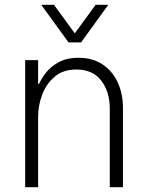

<svg xmlns="http://www.w3.org/2000/svg" viewBox="-20 -781 619 801"><path d="M266 -604 152 -761H205L292 -642L379 -761H432L318 -604ZM85 0V-530H139V-431H143Q151 -450 170 -475.5Q189 -501 223 -520.5Q257 -540 308 -540Q366 -540 407.5 -512.5Q449 -485 471 -437.5Q493 -390 493 -330V0H438V-328Q438 -398 402.5 -444.5Q367 -491 299 -491Q243 -491 208 -461Q173 -431 156 -386Q139 -341 139 -294V0Z"/></svg>

Font: Be Vietnam Pro ExtraLight
Style: Regular
Weight: 200
Designer: Lam Bao, Tony Le, Vietanh Nguyen
Foundry: Yellow Type Foundry
Version: Version 1.002; ttfautohint (v1.8.3)